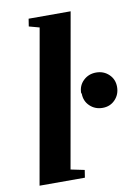

<svg xmlns="http://www.w3.org/2000/svg" viewBox="-80 -748 573 801"><g transform="rotate(-10 206.0 -347.0)"><path d="M161 -44 219 -32 214 0H22L137 -650L93 -662L98 -694H276ZM262 -348 260 -350Q260 -382 282 -403Q304 -424 336 -424Q368 -424 390 -403Q412 -382 412 -350Q412 -318 391 -296Q370 -274 338 -274Q306 -274 284 -295Q262 -316 262 -348Z"/></g></svg>

Font: Libra Serif Modern
Style: Bold Italic
Weight: 700
Italic angle: -12°
Designer: Stefan Peev, Context Ltd
Foundry: Stefan Peev, Context Ltd
Version: Version 1.000